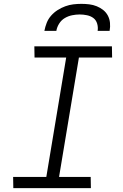

<svg xmlns="http://www.w3.org/2000/svg" viewBox="-20 -975 640 995"><path d="M451 0H49L48 -58H220L323 -677H159L158 -735H560L561 -677H389L286 -58H450ZM210 -815Q214 -836 222 -856.5Q230 -877 245 -894Q260 -911 279 -923Q298 -935 318.5 -942.5Q339 -950 360 -952.5Q381 -955 402 -955Q423 -955 443 -952.5Q463 -950 481.5 -942.5Q500 -935 515 -923Q530 -911 539 -894Q548 -877 550 -856.5Q552 -836 548 -815H486Q489 -834 483.5 -852.5Q478 -871 464 -881.5Q450 -892 431 -896Q412 -900 393 -900Q374 -900 354 -896Q334 -892 316 -881.5Q298 -871 286.5 -852.5Q275 -834 272 -815Z"/></svg>

Font: Iosevka Light Extended
Style: Italic
Weight: 300
Width: 7
Italic angle: -9°
Monospace: yes
Designer: Belleve Invis
Foundry: Belleve Invis
Version: Version 32.5.0; ttfautohint (v1.8.4)